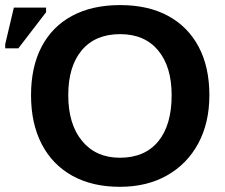

<svg xmlns="http://www.w3.org/2000/svg" viewBox="-33 -718 877 748"><path d="M782.7 -347.2Q782.7 -239.7 739.5 -159.4Q696.3 -79.1 617.9 -34.7Q539.6 9.8 434.1 9.8Q326.2 9.8 248.5 -33.4Q170.9 -76.7 129.4 -156.7Q87.9 -236.8 87.9 -347.2Q87.9 -457.5 129.2 -536.1Q170.4 -614.7 248.3 -656.5Q326.2 -698.2 435.1 -698.2Q544.4 -698.2 622.1 -656Q699.7 -613.8 741.2 -535.2Q782.7 -456.5 782.7 -347.2ZM635.7 -347.2Q635.7 -458.5 583 -521.7Q530.3 -585 435.1 -585Q338.4 -585 285.6 -522.2Q232.9 -459.5 232.9 -347.2Q232.9 -233.9 286.9 -168.7Q340.8 -103.5 434.1 -103.5Q530.8 -103.5 583.3 -167Q635.7 -230.5 635.7 -347.2ZM146.5 -670.4 38.6 -529.8H-12.7V-545.9L21 -688.5H146.5Z"/></svg>

Font: Arimo
Style: Bold
Weight: 700
Designer: Steve Matteson
Foundry: Monotype Imaging Inc.
Version: Version 1.33